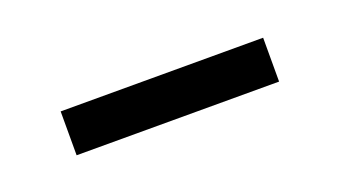

<svg xmlns="http://www.w3.org/2000/svg" viewBox="-24 -405 405 225"><g transform="rotate(-20 178.0 -292.5)"><path d="M48.8 -320.3H301.3V-265.6H48.8Z"/></g></svg>

Font: SaysetthaMai
Style: Regular
Weight: 400
Designer: John M. Durdin
Foundry: Lao Script for Windows
Version: Version 1.101